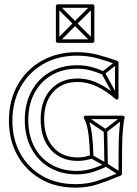

<svg xmlns="http://www.w3.org/2000/svg" viewBox="-20 -840 632 883"><path d="M452 -497 458 -511Q429 -525 398.5 -532.5Q368 -540 335 -540Q335 -540 335 -540Q335 -540 335 -540Q264 -540 209.5 -508.5Q155 -477 124.5 -420Q94 -363 94 -288Q94 -288 94 -288Q94 -288 94 -288Q94 -215 123.5 -158.5Q153 -102 207 -70Q261 -38 333 -38Q333 -38 333 -38Q333 -38 333 -38Q369 -38 403.5 -48Q438 -58 472 -75Q474 -76 475 -78Q476 -80 476 -82Q475 -140 474.5 -177Q474 -214 473 -238H457Q458 -214 458.5 -177Q459 -140 460 -82Q460 -80 463 -85.5Q466 -91 464 -89Q433 -73 400.5 -63.5Q368 -54 333 -54Q333 -54 333 -54Q333 -54 333 -54Q265 -54 214.5 -84Q164 -114 137 -166.5Q110 -219 110 -288Q110 -288 110 -288Q110 -288 110 -288Q110 -358 138 -411Q166 -464 217 -494Q268 -524 335 -524Q335 -524 335 -524Q335 -524 335 -524Q367 -524 395.5 -516.5Q424 -509 452 -497ZM522 -547 512 -559 450 -510Q448 -509 447.5 -506Q447 -503 448 -500L510 -386L524 -394L462 -508Q461 -510 459.5 -503Q458 -496 460 -498ZM377 -307 369 -293 461 -231Q463 -230 465.5 -230.5Q468 -231 470 -232L550 -294L540 -306L460 -244Q458 -243 464.5 -243.5Q471 -244 469 -245ZM406 -126 398 -112 464 -75Q464 -75 464 -75Q464 -75 464 -75L529 -33L537 -47L472 -89Q472 -89 472 -89Q472 -89 472 -89ZM541 -40Q541 -111 541.5 -156Q542 -201 544 -228Q546 -255 548 -271Q550 -287 553 -298Q554 -302 551.5 -305Q549 -308 545 -308H373Q369 -308 366.5 -304.5Q364 -301 366 -296Q373 -284 378.5 -266Q384 -248 388 -214Q392 -180 394 -119L399 -127Q384 -122 369 -119Q354 -116 338 -116Q266 -116 224.5 -163.5Q183 -211 183 -291Q183 -371 224.5 -417Q266 -463 336 -463Q383 -463 426.5 -442Q470 -421 512 -384Q516 -380 520.5 -382.5Q525 -385 525 -390V-552Q525 -554 523.5 -556.5Q522 -559 520 -560Q475 -576 430 -588Q385 -600 334 -600Q241 -600 170.5 -559.5Q100 -519 60.5 -448Q21 -377 21 -284Q21 -197 59 -127.5Q97 -58 166 -17.5Q235 23 328 23Q383 23 432.5 6.5Q482 -10 536 -33Q541 -35 541 -40ZM525 -40 530 -47Q478 -25 429.5 -9Q381 7 328 7Q240 7 174.5 -31Q109 -69 73 -135Q37 -201 37 -284Q37 -372 74.5 -439.5Q112 -507 179 -545.5Q246 -584 334 -584Q384 -584 427.5 -572Q471 -560 514 -544L509 -552V-390L522 -396Q479 -434 432.5 -456.5Q386 -479 336 -479Q260 -479 213.5 -428.5Q167 -378 167 -291Q167 -203 213.5 -151.5Q260 -100 338 -100Q355 -100 372 -103Q389 -106 405 -111Q410 -114 410 -119Q408 -183 403.5 -218Q399 -253 393 -272Q387 -291 380 -304L373 -292H545L537 -302Q534 -291 532 -275Q530 -259 528 -231Q526 -203 525.5 -157Q525 -111 525 -40ZM251 -818 239 -806 319 -726Q319 -726 319 -726Q319 -726 319 -726L400 -645L412 -657L331 -738Q331 -738 331 -738Q331 -738 331 -738ZM412 -806 400 -818 319 -738Q319 -738 319 -738Q319 -738 319 -738L239 -657L251 -645L331 -726Q331 -726 331 -726Q331 -726 331 -726ZM414 -651V-812Q414 -815 411.5 -817.5Q409 -820 406 -820H245Q242 -820 239.5 -817.5Q237 -815 237 -812V-651Q237 -648 239.5 -645.5Q242 -643 245 -643H406Q409 -643 411.5 -645.5Q414 -648 414 -651ZM398 -651 406 -659H245L253 -651V-812L245 -804H406L398 -812Z"/></svg>

Font: Tilt Prism
Style: Regular
Weight: 400
Version: Version 1.000